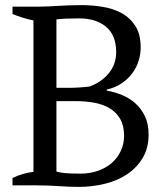

<svg xmlns="http://www.w3.org/2000/svg" viewBox="-20 -726 655 752"><path d="M29 0V-29Q69 -48 111 -53V-646Q91 -650 70 -656.5Q49 -663 29 -671V-700H135Q154 -700 171.5 -701Q189 -702 208 -703Q227 -704 249 -705Q271 -706 299 -706Q339 -706 380.5 -699.5Q422 -693 455.5 -675Q489 -657 510 -624.5Q531 -592 531 -540Q531 -514 523 -488Q515 -462 498.5 -439.5Q482 -417 457 -400Q432 -383 398 -375V-371Q428 -366 457.5 -354Q487 -342 510 -321.5Q533 -301 547.5 -271Q562 -241 562 -199Q562 -145 538 -106Q514 -67 475.5 -42Q437 -17 388 -5.5Q339 6 289 6Q254 6 210 3Q166 0 125 0ZM296 -46Q332 -46 363.5 -57Q395 -68 417.5 -87.5Q440 -107 453 -134.5Q466 -162 466 -194Q466 -234 450.5 -260.5Q435 -287 408.5 -302.5Q382 -318 347.5 -324Q313 -330 276 -330H201V-54Q215 -50 234.5 -48Q254 -46 296 -46ZM251 -382Q268 -382 291.5 -383.5Q315 -385 330 -387Q376 -403 405.5 -438.5Q435 -474 435 -522Q435 -588 395.5 -621Q356 -654 290 -654Q259 -654 237 -653Q215 -652 201 -650V-382Z"/></svg>

Font: PT Serif
Style: Regular
Weight: 400
Designer: A.Korolkova, O.Umpeleva, V.Yefimov
Foundry: ParaType Ltd
Version: Version 1.000W OFL; ttfautohint (v1.6)